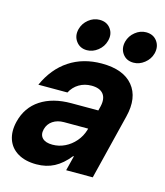

<svg xmlns="http://www.w3.org/2000/svg" viewBox="-107 -781 751 872"><g transform="rotate(15 268.5 -345.0)"><path d="M145 9.2Q92.5 9.2 57.5 -11.7Q22.5 -32.5 9.6 -69.6Q-3.3 -106.7 8.3 -154.2Q25.8 -225 82.9 -262.5Q140 -300 227.5 -300H354.2L359.2 -320Q368.3 -358.3 351.7 -379.6Q335 -400.8 295.8 -400.8Q263.3 -400.8 237.5 -385.4Q211.7 -370 197.5 -342.5H60.8Q97.5 -424.2 162.5 -467.1Q227.5 -510 315 -510Q416.7 -510 462.1 -455Q507.5 -400 484.2 -306.7L408.3 0H283.3L300.8 -70H297.5Q265 -29.2 228.3 -10Q191.7 9.2 145 9.2ZM192.5 -95.8Q223.3 -95.8 250.8 -109.2Q278.3 -122.5 299.2 -146.7Q320 -170.8 329.2 -201.7L330.8 -208.3H217.5Q186.7 -208.3 165 -193.8Q143.3 -179.2 136.7 -153.3Q130 -126.7 145 -111.2Q160 -95.8 192.5 -95.8ZM451.7 -550.8Q418.3 -550.8 400.4 -575.4Q382.5 -600 390.8 -633.3Q398.3 -661.7 421.7 -680.4Q445 -699.2 472.5 -699.2Q506.7 -699.2 524.6 -674.6Q542.5 -650 534.2 -616.7Q526.7 -588.3 502.9 -569.6Q479.2 -550.8 451.7 -550.8ZM232.5 -550.8Q200 -550.8 181.7 -575.4Q163.3 -600 171.7 -633.3Q179.2 -661.7 202.5 -680.4Q225.8 -699.2 254.2 -699.2Q288.3 -699.2 306.2 -674.6Q324.2 -650 315 -616.7Q307.5 -588.3 283.8 -569.6Q260 -550.8 232.5 -550.8Z"/></g></svg>

Font: Funnel Sans
Style: Bold Italic
Weight: 700
Italic angle: -14.036°
Designer: NORD ID, Kristian Moeller
Foundry: Dicotype
Version: Version 1.000